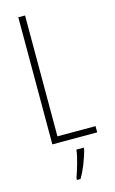

<svg xmlns="http://www.w3.org/2000/svg" viewBox="-140 -767 626 1042"><g transform="rotate(-15 173.5 -246.5)"><path d="M77 0H329V-35H115V-714H77ZM237 71V61H196C192 101 169 175 156 211V221H176C203 177 224 118 237 71Z"/></g></svg>

Font: Noto Sans Myanmar ExtraCondensed ExtraLight
Style: Regular
Weight: 200
Width: 2
Designer: Monotype Design Team
Foundry: Monotype Imaging Inc.
Version: Version 2.107